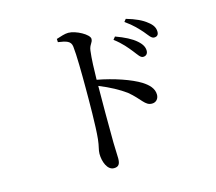

<svg xmlns="http://www.w3.org/2000/svg" viewBox="-112 -904 1224 1089"><g transform="rotate(-15 500.0 -359.5)"><path d="M704 -567C724 -542 735 -522 751 -522C768 -522 779 -533 779 -551C779 -571 770 -590 745 -612C718 -636 678 -656 626 -675L613 -659C658 -625 683 -593 704 -567ZM790 -658C812 -632 823 -612 840 -612C857 -612 866 -621 866 -639C866 -661 856 -681 829 -701C804 -722 764 -741 711 -756L699 -741C747 -707 769 -681 790 -658ZM304 -747 305 -728C354 -721 379 -714 383 -681C389 -633 390 -520 390 -438C390 -367 390 -212 382 -137C378 -97 369 -78 369 -55C369 -9 389 45 428 45C455 45 465 31 465 -3C465 -18 463 -49 462 -96C461 -197 461 -352 462 -429C526 -403 575 -376 615 -347C680 -293 690 -253 731 -253C757 -253 771 -273 771 -295C771 -332 744 -358 710 -380C655 -414 559 -447 462 -465C463 -522 465 -590 471 -634C475 -668 494 -674 494 -697C494 -723 420 -764 375 -764C354 -764 330 -755 304 -747Z"/></g></svg>

Font: Noto Serif HK Medium
Style: Regular
Weight: 500
Designer: Ryoko NISHIZUKA 西塚涼子 (kana & ideographs); Frank Grießhammer (Latin, Greek & Cyrillic); Wenlong ZHANG 张文龙 (bopomofo); San
Foundry: Adobe
Version: Version 2.001;hotconv 1.1.0;makeotfexe 2.6.0